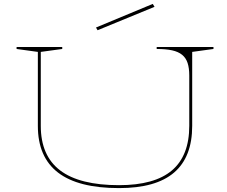

<svg xmlns="http://www.w3.org/2000/svg" viewBox="-20 -949 1164 984"><path d="M590 15Q381 15 277.5 -64.5Q174 -144 174 -304V-683L65 -698V-708H299V-698L189 -683V-304Q189 -151 288.5 -75.5Q388 0 590 0Q772 0 861 -75.5Q950 -151 950 -304V-562Q950 -600 941.5 -626Q933 -652 913.5 -668Q894 -684 862 -691Q830 -698 783 -698V-708H1074V-698L965 -683V-304Q965 -144 872 -64.5Q779 15 590 15ZM480 -794 472 -808 763 -929 772 -914Z"/></svg>

Font: Kalnia Expanded Thin
Style: Regular
Weight: 250
Width: 7
Designer: Frida Medrano
Foundry: Frida Medrano
Version: Version 1.105